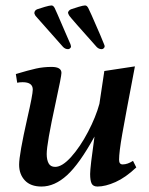

<svg xmlns="http://www.w3.org/2000/svg" viewBox="-20 -673 545 703"><path d="M50 -70Q50 -107 80 -240Q100 -327 100 -345Q100 -372 63 -372Q51 -372 43 -370L38 -402Q85 -416 112 -422Q139 -428 169 -428Q205 -428 205 -406Q205 -394 184 -298Q167 -220 159 -174Q151 -128 151 -109Q151 -88 158 -75Q165 -62 182 -62Q208 -62 241 -99Q274 -136 302.5 -190.5Q331 -245 344 -293L362 -413L474 -430Q439 -247 427.5 -181.5Q416 -116 416 -88Q416 -71 429 -71Q447 -71 467 -84L479 -60Q440 -23 403 -6.5Q366 10 337 10Q321 10 315.5 -1Q310 -12 310 -36Q310 -60 326 -173Q271 -73 225.5 -31.5Q180 10 132 10Q92 10 71 -12.5Q50 -35 50 -70ZM211 -501 110 -615Q105 -623 106 -627Q107 -635 116 -639Q127 -643 144.5 -648Q162 -653 168 -653Q172 -653 174.5 -651Q177 -649 180 -644Q182 -641 218 -557L238 -511Q240 -505 240 -501Q236 -493 229 -493Q219 -493 211 -501ZM334 -501Q241 -605 234 -615Q229 -623 229 -627Q231 -635 240 -639Q251 -643 268 -648Q285 -653 291 -653Q295 -653 297.5 -651Q300 -649 303 -644Q306 -640 347 -545L361 -511Q364 -505 363 -501Q359 -493 352 -493Q342 -493 334 -501Z"/></svg>

Font: Unna Medium
Style: Italic
Weight: 500
Italic angle: -8.05°
Designer: Jorge de Buen Unna
Foundry: Omnibus-Type
Version: Version 2.008